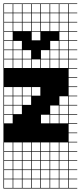

<svg xmlns="http://www.w3.org/2000/svg" viewBox="-20 -827 469 1115"><path d="M325 -803.6V-753.6H375V-803.6ZM271.4 -700H321.4V-750H271.4ZM3.6 -700H53.6V-750H3.6ZM57.1 -700H107.1V-750H57.1ZM110.7 -700H160.7V-750H110.7ZM164.3 -700H214.3V-750H164.3ZM217.9 -700H267.9V-750H217.9ZM325 -700H375V-750H325ZM325 -646.4H375V-696.4H325ZM217.9 -646.4H267.9V-696.4H217.9ZM164.3 -646.4H214.3V-696.4H164.3ZM110.7 -646.4H160.7V-696.4H110.7ZM57.1 -646.4H107.1V-696.4H57.1ZM3.6 -646.4H53.6V-696.4H3.6ZM271.4 -646.4H321.4V-696.4H271.4ZM325 -592.9H375V-642.9H325ZM217.9 -592.9H267.9V-642.9H217.9ZM164.3 -592.9H214.3V-642.9H164.3ZM110.7 -592.9H160.7V-642.9H110.7ZM271.4 -592.9H321.4V-642.9H271.4ZM3.6 -592.9H53.6V-642.9H3.6ZM57.1 -592.9H107.1V-642.9H57.1ZM217.9 -539.3H267.9V-589.3H217.9ZM325 -539.3H375V-589.3H325ZM164.3 -539.3H214.3V-589.3H164.3ZM271.4 -539.3H321.4V-589.3H271.4ZM110.7 -539.3H160.7V-589.3H110.7ZM3.6 -539.3H53.6V-589.3H3.6ZM57.1 -539.3H107.1V-589.3H57.1ZM110.7 -485.7H160.7V-535.7H110.7ZM57.1 -485.7H107.1V-535.7H57.1ZM3.6 -485.7H53.6V-535.7H3.6ZM164.3 -485.7H214.3V-535.7H164.3ZM271.4 -485.7H321.4V-535.7H271.4ZM217.9 -485.7H267.9V-535.7H217.9ZM325 -485.7H375V-535.7H325ZM217.9 -432.1H267.9V-482.1H217.9ZM271.4 -432.1H321.4V-482.1H271.4ZM57.1 -432.1H107.1V-482.1H57.1ZM164.3 -432.1H214.3V-482.1H164.3ZM3.6 -432.1H53.6V-482.1H3.6ZM325 -432.1H375V-482.1H325ZM110.7 -432.1H160.7V-482.1H110.7ZM164.3 -271.4H214.3V-321.4H164.3ZM3.6 -271.4H53.6V-321.4H3.6ZM110.7 -271.4H160.7V-321.4H110.7ZM57.1 -271.4H107.1V-321.4H57.1ZM3.6 -217.9H53.6V-267.9H3.6ZM110.7 -217.9H160.7V-267.9H110.7ZM57.1 -217.9H107.1V-267.9H57.1ZM325 -217.9H375V-267.9H325ZM3.6 -164.3H53.6V-214.3H3.6ZM57.1 -164.3H107.1V-214.3H57.1ZM325 -164.3H375V-214.3H325ZM271.4 -164.3H321.4V-214.3H271.4ZM271.4 -110.7H321.4V-160.7H271.4ZM3.6 -110.7H53.6V-160.7H3.6ZM325 -110.7H375V-160.7H325ZM217.9 -110.7H267.9V-160.7H217.9ZM325 50H375V0H325ZM271.4 50H321.4V0H271.4ZM164.3 50H214.3V0H164.3ZM3.6 50H53.6V0H3.6ZM57.1 50H107.1V0H57.1ZM110.7 50H160.7V0H110.7ZM217.9 50H267.9V0H217.9ZM217.9 103.6H267.9V53.6H217.9ZM110.7 103.6H160.7V53.6H110.7ZM57.1 103.6H107.1V53.6H57.1ZM164.3 103.6H214.3V53.6H164.3ZM271.4 103.6H321.4V53.6H271.4ZM3.6 103.6H53.6V53.6H3.6ZM325 103.6H375V53.6H325ZM110.7 210.7H160.7V160.7H110.7ZM164.3 210.7H214.3V160.7H164.3ZM57.1 210.7H107.1V160.7H57.1ZM3.6 210.7H53.6V160.7H3.6ZM271.4 210.7H321.4V160.7H271.4ZM325 210.7H375V160.7H325ZM217.9 210.7H267.9V160.7H217.9ZM110.7 264.3H160.7V214.3H110.7ZM217.9 264.3H267.9V214.3H217.9ZM57.1 264.3H107.1V214.3H57.1ZM271.4 264.3H321.4V214.3H271.4ZM164.3 264.3H214.3V214.3H164.3ZM3.6 264.3H53.6V214.3H3.6ZM325 264.3H375V214.3H325ZM271.4 -803.6V-753.6H321.4V-803.6ZM217.9 -803.6V-753.6H267.9V-803.6ZM164.3 -803.6V-753.6H214.3V-803.6ZM110.7 -803.6V-753.6H160.7V-803.6ZM57.1 -803.6V-753.6H107.1V-803.6ZM3.6 -803.6V-753.6H53.6V-803.6ZM0 107.1H3.6V157.1H53.6V107.1H57.1V157.1H107.1V107.1H110.7V157.1H160.7V107.1H164.3V157.1H214.3V107.1H217.9V157.1H267.9V107.1H271.4V157.1H321.4V107.1H325V157.1H375V107.1H0V-807.1H428.6V-803.6H378.6V-753.6H428.6V-750H378.6V-700H428.6V-696.4H378.6V-646.4H428.6V-642.9H378.6V-592.9H428.6V-589.3H378.6V-539.3H428.6V-535.7H378.6V-485.7H428.6V-482.1H378.6V-432.1H428.6V-428.6H378.6V-378.6H428.6V-375H378.6V-325H428.6V-321.4H378.6V-271.4H428.6V-267.9H378.6V-217.9H428.6V-214.3H378.6V-164.3H428.6V-160.7H378.6V-110.7H428.6V-107.1H378.6V-57.1H428.6V-53.6H378.6V-3.6H428.6V0H378.6V50H428.6V53.6H378.6V103.6H428.6V107.1H378.6V157.1H428.6V160.7H378.6V210.7H428.6V214.3H378.6V264.3H428.6V267.9H0ZM107.1 -592.9V-646.4H160.7V-592.9ZM53.6 -592.9V-646.4H107.1V-592.9ZM160.7 -539.3V-592.9H214.3V-539.3ZM107.1 -539.3V-592.9H160.7V-539.3ZM214.3 -592.9H267.9V-539.3H214.3ZM267.9 -646.4H321.4V-592.9H267.9ZM214.3 -646.4H267.9V-592.9H214.3ZM160.7 -539.3H214.3V-485.7H160.7Z"/></svg>

Font: Jersey 10 Charted
Style: Regular
Weight: 400
Designer: Sarah Cadigan-Fried
Version: Version 1.000; ttfautohint (v1.8.4.7-5d5b)